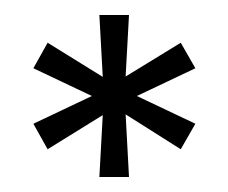

<svg xmlns="http://www.w3.org/2000/svg" viewBox="-20 -824 304 256"><path d="M24.5 -659 102.5 -696 24.5 -733 43.5 -767 117 -721.5 112.5 -804H152L147.5 -722L221 -767L240.5 -733L162.5 -696L240.5 -659L221 -625L147.5 -671.5L152 -588H112.5L117 -670.5L43.5 -625Z"/></svg>

Font: Big Shoulders Text Thin
Style: Regular
Weight: 400
Version: Version 2.002